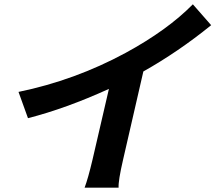

<svg xmlns="http://www.w3.org/2000/svg" viewBox="-20 -828 1040 892"><path d="M552 -87Q529 12 531 44H373Q389 2 410 -87L486 -415Q286 -324 110 -279L66 -401Q328 -455 563 -582Q758 -688 876 -808L961 -711Q808 -587 646 -496Z"/></svg>

Font: KaiGen Gothic CN Bold
Style: Bold
Weight: 700
Designer: Ryoko NISHIZUKA  (kana & ideographs); Paul D. Hunt (Latin, Greek & Cyrillic); Wenlong ZHANG  (bopomofo); Sandoll Communi
Foundry: Adobe Systems Incorporated
Version: Version 1.002.20150501